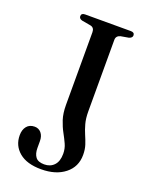

<svg xmlns="http://www.w3.org/2000/svg" viewBox="-136 -767 652 849"><g transform="rotate(20 190.5 -343.0)"><path d="M318.5 -111.5Q318.5 -55.5 276.2 -22Q234 11.5 165 11.5Q97.5 11.5 61.2 -19Q25 -49.5 25 -98Q25 -124 38 -140Q51 -156 75 -156Q94 -156 106 -141.8Q118 -127.5 118 -103.5V-71.5Q118 -44.5 129.8 -29Q141.5 -13.5 170.5 -13.5Q199 -13.5 216.5 -32Q234 -50.5 234 -86Q234 -110.5 224.5 -131.2Q215 -152 202.8 -174.2Q190.5 -196.5 181 -225.2Q171.5 -254 171.5 -294.5V-635.5Q171.5 -657 153 -661L111 -668.5Q96.5 -672.5 96.5 -684Q96.5 -698.5 114 -698.5H329.5Q347 -698.5 347 -684Q347 -673 331.5 -668L294 -661.5Q274 -656 274 -637V-300.5Q274 -267 280.8 -242.8Q287.5 -218.5 296.2 -198.5Q305 -178.5 311.8 -158Q318.5 -137.5 318.5 -111.5Z"/></g></svg>

Font: Fraunces 144pt Soft
Style: Regular
Weight: 400
Version: Version 1.000;[0bf87f6ff]